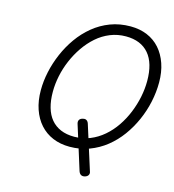

<svg xmlns="http://www.w3.org/2000/svg" viewBox="-166 -1152 1365 1503"><g transform="rotate(15 516.5 -400.5)"><path d="M659 213Q641 217 629 209Q617 201 611 183L501 -168Q494 -188 502 -202Q510 -216 531 -220Q549 -225 561 -216.5Q573 -208 578 -190L689 161Q697 180 688.5 194Q680 208 659 213ZM485 19Q410 19 349 -6.5Q288 -32 244.5 -80.5Q201 -129 177.5 -197.5Q154 -266 154 -351Q154 -424 170.5 -500.5Q187 -577 219 -651.5Q251 -726 297.5 -791.5Q344 -857 405.5 -907.5Q467 -958 542 -986.5Q617 -1015 705 -1015Q780 -1015 840.5 -989.5Q901 -964 943.5 -916Q986 -868 1009.5 -800Q1033 -732 1033 -648Q1033 -570 1016 -490.5Q999 -411 966 -336.5Q933 -262 886 -197.5Q839 -133 778 -84.5Q717 -36 643.5 -8.5Q570 19 485 19ZM500 -66Q568 -66 627 -90Q686 -114 735.5 -156.5Q785 -199 823 -255Q861 -311 887 -375Q913 -439 926.5 -505Q940 -571 940 -635Q940 -707 924 -762Q908 -817 876 -854.5Q844 -892 797.5 -911Q751 -930 690 -930Q623 -930 563.5 -906Q504 -882 455 -839Q406 -796 367.5 -740Q329 -684 302 -620.5Q275 -557 261.5 -491.5Q248 -426 248 -363Q248 -292 264 -236.5Q280 -181 311.5 -143.5Q343 -106 390 -86Q437 -66 500 -66Z"/></g></svg>

Font: Playwrite AU VIC
Style: Regular
Weight: 400
Designer: Veronika Burian, José Scaglione
Foundry: TypeTogether
Version: Version 1.002